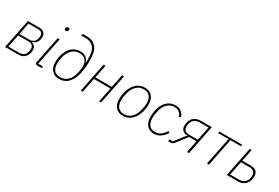

<svg xmlns="http://www.w3.org/2000/svg" viewBox="71 -1808 4177 2876"><g transform="rotate(30 2159.5 -370.0)"><path d="M49 0 151 -508H346Q400 -508 430 -481Q460 -454 460 -407Q460 -349 431 -312.5Q402 -276 355 -265V-263Q393 -255 413.5 -230.5Q434 -206 434 -168Q434 -117 415 -79Q396 -41 361 -20.5Q326 0 277 0ZM89 -30H275Q328 -30 356.5 -56Q385 -82 394 -123Q399 -142 399.5 -152Q400 -162 400 -168Q400 -203 379 -225Q358 -247 312 -247H133ZM139 -276H307Q351 -276 382 -299.5Q413 -323 420 -363Q424 -379 425 -389.5Q426 -400 426 -407Q426 -440 406 -459Q386 -478 343 -478H179Z M716 -664Q703 -664 697 -670.5Q691 -677 691 -685Q691 -688 691.5 -692Q692 -696 694 -702Q696 -714 703.5 -720Q711 -726 727 -726Q741 -726 746.5 -720Q752 -714 752 -706Q752 -703 751.5 -699.5Q751 -696 750 -688Q747 -677 739.5 -670.5Q732 -664 716 -664ZM681 0H605Q589 0 580 -7.5Q571 -15 571 -29Q571 -34 572 -38.5Q573 -43 574 -47L666 -508H701L605 -31H687Z M984 12Q931 12 892.5 -12.5Q854 -37 834 -79.5Q814 -122 814 -176Q814 -201 816 -225.5Q818 -250 823 -273Q836 -339 867.5 -392.5Q899 -446 947.5 -477Q996 -508 1061 -508Q1127 -508 1165.5 -474.5Q1204 -441 1214 -392H1217V-457Q1217 -538 1203 -590Q1189 -642 1161 -669Q1135 -696 1101.5 -708Q1068 -720 1023 -720Q999 -720 982.5 -719Q966 -718 951 -716L958 -748Q969 -750 985.5 -751Q1002 -752 1024 -752Q1076 -752 1115.5 -737.5Q1155 -723 1184 -693Q1207 -672 1221.5 -640Q1236 -608 1243.5 -562.5Q1251 -517 1251 -453Q1251 -396 1246.5 -345.5Q1242 -295 1233 -251Q1216 -165 1182.5 -106.5Q1149 -48 1099.5 -18Q1050 12 984 12ZM988 -19Q1069 -19 1120 -73.5Q1171 -128 1191 -226L1198 -261Q1202 -278 1203.5 -294Q1205 -310 1205 -324Q1205 -393 1169.5 -435.5Q1134 -478 1062 -478Q986 -478 932.5 -424Q879 -370 860 -275L853 -237Q850 -222 849 -205.5Q848 -189 848 -171Q848 -129 863 -94.5Q878 -60 909 -39.5Q940 -19 988 -19Z M1358 0 1460 -508H1494L1448 -281H1733L1778 -508H1813L1711 0H1677L1727 -250H1442L1392 0Z M2089 12Q2036 12 1997.5 -12.5Q1959 -37 1939 -79.5Q1919 -122 1919 -176Q1919 -204 1921.5 -230.5Q1924 -257 1929 -282Q1943 -350 1975.5 -404Q2008 -458 2057 -489Q2106 -520 2172 -520Q2226 -520 2264.5 -496Q2303 -472 2323 -429.5Q2343 -387 2343 -332Q2343 -305 2340.5 -278Q2338 -251 2333 -226Q2319 -159 2286 -105Q2253 -51 2204 -19.5Q2155 12 2089 12ZM2093 -19Q2171 -19 2223 -73.5Q2275 -128 2294 -223L2304 -272Q2307 -287 2308 -303.5Q2309 -320 2309 -337Q2309 -379 2294 -414Q2279 -449 2248 -469.5Q2217 -490 2169 -490Q2091 -490 2038.5 -435.5Q1986 -381 1967 -285L1958 -237Q1955 -222 1954 -205.5Q1953 -189 1953 -171Q1953 -129 1968 -94.5Q1983 -60 2014 -39.5Q2045 -19 2093 -19Z M2626 12Q2571 12 2533.5 -14Q2496 -40 2477 -85.5Q2458 -131 2458 -189Q2458 -216 2460.5 -241.5Q2463 -267 2468 -291Q2481 -358 2512.5 -409.5Q2544 -461 2591.5 -490.5Q2639 -520 2701 -520Q2762 -520 2803.5 -487.5Q2845 -455 2856 -404L2827 -393Q2815 -440 2781.5 -465Q2748 -490 2699 -490Q2627 -490 2575.5 -439Q2524 -388 2508 -301L2497 -243Q2494 -227 2493 -214.5Q2492 -202 2492 -185Q2492 -139 2506 -101Q2520 -63 2550.5 -41Q2581 -19 2628 -19Q2682 -19 2723.5 -48.5Q2765 -78 2798 -131L2826 -117Q2790 -58 2741 -23Q2692 12 2626 12Z M2869 0 2875 -31H2932L3051 -185Q3060 -197 3068 -202.5Q3076 -208 3086 -209L3087 -212Q3023 -216 2993.5 -245Q2964 -274 2964 -326Q2964 -356 2972.5 -387.5Q2981 -419 3001.5 -446.5Q3022 -474 3057.5 -491Q3093 -508 3146 -508H3332L3231 0H3196L3238 -210H3109L2972 -30Q2960 -14 2946.5 -7Q2933 0 2916 0ZM3292 -478H3144Q3077 -478 3044 -447.5Q3011 -417 3004 -378Q3001 -365 2999.5 -351.5Q2998 -338 2998 -327Q2998 -283 3022 -261.5Q3046 -240 3108 -240H3244Z M3541 0 3637 -478H3457L3463 -508H3858L3851 -478H3671L3576 0Z M3884 0 3986 -508H4020L3979 -302H4114Q4189 -302 4221 -272Q4253 -242 4253 -186Q4253 -155 4244.5 -122.5Q4236 -90 4215 -62Q4194 -34 4159 -17Q4124 0 4071 0ZM3924 -31H4072Q4138 -31 4171 -60.5Q4204 -90 4213 -132Q4216 -146 4217.5 -160.5Q4219 -175 4219 -186Q4219 -229 4195 -250Q4171 -271 4109 -271H3973Z"/></g></svg>

Font: IBM Plex Sans ExtraLight
Style: Italic
Weight: 250
Italic angle: -11.31°
Designer: Mike Abbink, Paul van der Laan, Pieter van Rosmalen
Foundry: Bold Monday
Version: Version 3.201